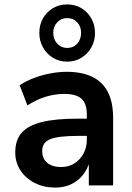

<svg xmlns="http://www.w3.org/2000/svg" viewBox="-20 -839 598 869"><path d="M229 10Q178 10 137 -11Q96 -32 72.5 -68Q49 -104 49 -149Q49 -205 78 -238Q107 -271 169 -286.5Q231 -302 332 -302H389V-224H336Q291 -224 259.5 -220.5Q228 -217 208.5 -209.5Q189 -202 180 -188.5Q171 -175 171 -156Q171 -121 194 -102Q217 -83 257 -83Q290 -83 316 -99Q342 -115 357.5 -143Q373 -171 373 -206V-320Q373 -371 348.5 -392.5Q324 -414 271 -414Q231 -414 189.5 -402Q148 -390 104 -362L69 -453Q97 -472 132.5 -485.5Q168 -499 207 -506.5Q246 -514 282 -514Q350 -514 397 -491.5Q444 -469 468 -423Q492 -377 492 -304V0H382V-105H385Q375 -71 353.5 -45Q332 -19 301 -4.5Q270 10 229 10ZM284 -560Q248 -560 219.5 -577.5Q191 -595 174.5 -624.5Q158 -654 158 -690Q158 -727 174.5 -756Q191 -785 219.5 -802Q248 -819 284 -819Q320 -819 348.5 -802Q377 -785 393.5 -755.5Q410 -726 410 -690Q410 -654 393.5 -624.5Q377 -595 348.5 -577.5Q320 -560 284 -560ZM284 -622Q312 -622 329.5 -641.5Q347 -661 347 -691Q347 -719 329.5 -738Q312 -757 284 -757Q257 -757 239 -738Q221 -719 221 -691Q221 -661 239 -641.5Q257 -622 284 -622Z"/></svg>

Font: Nunitoga
Style: Bold
Weight: 700
Designer: Vernon Adams
Foundry: Vernon Adams
Version: Version 1.0